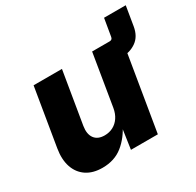

<svg xmlns="http://www.w3.org/2000/svg" viewBox="-146 -826 1015 996"><g transform="rotate(-30 361.0 -328.0)"><path d="M504.9 -439.9 522 -542.5H556.2Q572.3 -542.5 574.7 -558.6L592.3 -663.1H722.2L703.1 -547.4Q693.8 -492.2 656.7 -466.1Q619.6 -439.9 569.3 -439.9ZM197.3 7.3Q140.6 7.3 102.5 -18.1Q64.5 -43.5 48.8 -89.6Q33.2 -135.7 43.5 -197.8L100.6 -542.5H270.5L218.8 -231Q211.4 -185.1 230.5 -158.9Q249.5 -132.8 291 -132.8Q318.8 -132.8 341.6 -144.8Q364.3 -156.7 379.6 -179.4Q395 -202.1 400.4 -234.4L451.2 -542.5H621.6L531.7 0H370.6L390.6 -137.7H399.9Q368.7 -72.3 319.1 -32.5Q269.5 7.3 197.3 7.3Z"/></g></svg>

Font: Inter 16pt ExtraBold
Style: Italic
Weight: 800
Italic angle: -9.3988°
Version: Version 4.001;git-66647c0bb